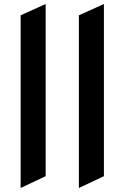

<svg xmlns="http://www.w3.org/2000/svg" viewBox="-20 -742 622 959"><path d="M83 197V-665.5L208 -722V138ZM374 197V-665.5L499 -722V138Z"/></svg>

Font: Undotted
Style: Bold
Weight: 700
Designer: Delve Withrington, Dave Bailey, Thomas Jockin
Foundry: Delve Fonts LLC
Version: Version 4.000